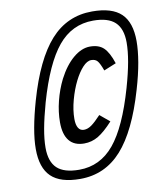

<svg xmlns="http://www.w3.org/2000/svg" viewBox="-87 -796 797 937"><g transform="rotate(-10 311.0 -327.5)"><path d="M622 -545Q622 -499 612 -440.5Q602 -382 581 -311Q524 -115 441 -22.5Q358 70 235 70Q137 70 91.5 26Q46 -18 46 -111Q46 -157 56.5 -215.5Q67 -274 87 -344Q143 -540 226 -632.5Q309 -725 433 -725Q531 -725 576.5 -681.5Q622 -638 622 -545ZM430 -680Q325 -680 255.5 -596Q186 -512 133 -327Q113 -255 103.5 -202.5Q94 -150 94 -109Q94 -40 128.5 -7.5Q163 25 238 25Q342 25 411.5 -59Q481 -143 534 -328Q554 -398 563.5 -451.5Q573 -505 573 -547Q573 -615 538.5 -647.5Q504 -680 430 -680ZM284 -97Q235 -97 210 -128Q185 -159 185 -219Q185 -270 198.5 -324Q212 -378 236 -426Q268 -488 309.5 -523Q351 -558 393 -558Q437 -558 461 -534.5Q485 -511 503 -456L442 -431Q429 -467 418.5 -479.5Q408 -492 388 -492Q367 -492 345 -468Q323 -444 304 -406Q284 -366 270.5 -316.5Q257 -267 257 -223Q257 -194 266.5 -178.5Q276 -163 294 -163Q313 -163 332 -176.5Q351 -190 380 -221L428 -181Q387 -136 354.5 -116.5Q322 -97 284 -97Z"/></g></svg>

Font: Intel One Mono Medium
Style: Italic
Weight: 500
Italic angle: -16°
Monospace: yes
Designer: Fred Shallcrass
Foundry: Frere-Jones Type LLC
Version: Version 1.400;hotconv 1.1.0;makeotfexe 2.6.0;FJTRelease1.4